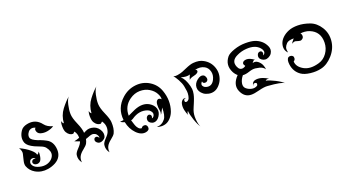

<svg xmlns="http://www.w3.org/2000/svg" viewBox="-45 -1056 3129 1699"><g transform="rotate(-20 1520.0 -206.5)"><path d="M110 -280Q90 -334 128 -390Q146 -417 188 -426Q272 -444 324 -376Q348 -344 400 -330Q375 -313 339 -306Q303 -299 270 -310Q243 -321 240 -350Q239 -356 242.5 -363Q246 -370 250 -370Q222 -385 196 -371Q181 -362 172 -343Q163 -324 167 -307Q172 -283 230 -260Q234 -258 253 -252Q279 -242 303 -229Q358 -201 363 -126Q368 -51 301 -14Q267 4 230 10Q164 21 110 -10Q67 -35 50 -80Q42 -101 51 -135.5Q60 -170 65 -193.5Q70 -217 50 -250Q108 -223 144 -191.5Q180 -160 180 -142Q192 -140 201 -163Q206 -145 199.5 -114Q193 -83 179.5 -73Q166 -63 150.5 -64Q135 -65 127 -72Q111 -86 121 -103.5Q131 -121 156 -113Q146 -127 128 -125.5Q110 -124 103 -108.5Q96 -93 101 -79Q112 -51 148 -38.5Q184 -26 215 -29.5Q246 -33 269 -50Q292 -67 300 -90Q313 -126 279 -170Q266 -187 235 -198.5Q204 -210 182 -220Q124 -247 110 -280Z M880 -530Q861 -509 850.5 -462.5Q840 -416 841 -378Q842 -340 868.5 -280Q895 -220 897 -189Q901 -127 881 -86Q872 -69 841 -45Q810 -21 798 3Q786 27 790 58Q762 23 769 -20Q772 -40 801.5 -70.5Q831 -101 836 -120Q854 -173 822 -219Q820 -222 813.5 -214.5Q807 -207 804 -206Q769 -205 746 -243Q735 -262 734.5 -298Q734 -334 743 -350Q741 -334 758 -321Q762 -393 803 -446.5Q844 -500 880 -530ZM620 -530Q601 -509 590.5 -462.5Q580 -416 581 -378Q582 -340 609 -279Q636 -218 637 -181Q661 -194 676.5 -198.5Q692 -203 713 -200Q759 -194 783.5 -156Q808 -118 794 -83Q786 -69 769 -60Q752 -51 738 -52.5Q724 -54 713.5 -64Q703 -74 702 -83.5Q701 -93 705.5 -101Q710 -109 717 -110Q736 -116 749 -93Q753 -103 745 -117.5Q737 -132 727 -137Q717 -142 709.5 -143.5Q702 -145 693 -143.5Q684 -142 678 -140Q672 -138 658 -132.5Q644 -127 634 -124Q630 -103 621 -86Q612 -69 581 -45Q550 -21 538 3Q526 27 530 58Q502 23 509 -20Q512 -40 542 -70.5Q572 -101 577 -123Q568 -126 552.5 -132Q537 -138 530 -140Q558 -146 581 -155Q583 -189 562 -219Q560 -222 553.5 -214.5Q547 -207 544 -206Q509 -205 486 -243Q475 -262 474.5 -298Q474 -334 483 -350Q481 -334 498 -321Q502 -393 543 -446.5Q584 -500 620 -530Z M1004 -168Q991 -284 1079 -362Q1135 -412 1207 -420Q1279 -428 1338 -391.5Q1397 -355 1420 -290Q1456 -189 1423 -95Q1413 -67 1393.5 -44Q1374 -21 1351.5 -11Q1329 -1 1302.5 -1.5Q1276 -2 1260 -10Q1309 -10 1340 -50Q1363 -79 1363 -155Q1361 -154 1349 -128.5Q1337 -103 1330 -100Q1339 -116 1334 -140.5Q1329 -165 1330.5 -194.5Q1332 -224 1349 -235Q1356 -240 1367 -236.5Q1378 -233 1383 -225Q1388 -246 1369.5 -280.5Q1351 -315 1312.5 -338Q1274 -361 1224.5 -360Q1175 -359 1131 -328Q1059 -278 1060 -188Q1067 -191 1092 -203Q1117 -215 1129 -220Q1211 -254 1269 -220Q1307 -197 1317.5 -162.5Q1328 -128 1305.5 -92.5Q1283 -57 1250 -56Q1236 -56 1222 -64.5Q1208 -73 1203.5 -84.5Q1199 -96 1202 -109Q1205 -122 1212 -128Q1228 -142 1242.5 -130.5Q1257 -119 1245 -96Q1256 -97 1263.5 -107.5Q1271 -118 1271 -130.5Q1271 -143 1260 -156.5Q1249 -170 1235 -175Q1161 -203 1085 -150Q1078 -145 1066 -143Q1068 -136 1069.5 -132Q1071 -128 1074.5 -115.5Q1078 -103 1080 -98.5Q1082 -94 1086 -83Q1091 -71 1102.5 -58Q1114 -45 1131 -45Q1139 -59 1153.5 -61Q1168 -63 1176.5 -56Q1185 -49 1187 -36Q1191 -6 1155 1Q1108 10 1064.5 -35Q1021 -80 1008 -146Q982 -153 970 -165Q986 -164 1004 -168Z M1756 -432Q1814 -437 1851 -415Q1906 -385 1927 -326Q1948 -267 1923 -208Q1911 -181 1889.5 -159.5Q1868 -138 1843 -131Q1818 -124 1791.5 -129.5Q1765 -135 1747 -148Q1708 -178 1709 -216.5Q1710 -255 1744.5 -282Q1779 -309 1803 -297Q1815 -291 1820.5 -276.5Q1826 -262 1824 -253Q1818 -232 1796.5 -231.5Q1775 -231 1773 -252Q1753 -231 1762.5 -214.5Q1772 -198 1791 -193Q1843 -178 1870 -233Q1889 -272 1879 -308Q1869 -344 1840 -360Q1800 -382 1750 -368Q1768 -365 1766 -350Q1765 -341 1752.5 -333.5Q1740 -326 1724 -323Q1683 -314 1676 -299Q1680 -319 1693 -346Q1660 -334 1609 -350Q1645 -318 1663 -248Q1671 -215 1668.5 -196.5Q1666 -178 1665 -171Q1664 -164 1660 -151Q1656 -138 1654 -132.5Q1652 -127 1646 -111.5Q1640 -96 1637.5 -90.5Q1635 -85 1627 -66Q1619 -47 1617 -41Q1603 -2 1607 45.5Q1611 93 1624 117Q1605 91 1587 38.5Q1569 -14 1567 -48Q1562 -45 1558.5 -35Q1555 -25 1557 -14Q1546 -35 1539 -67Q1532 -99 1538.5 -127Q1545 -155 1569 -164Q1582 -170 1589 -161Q1578 -165 1573.5 -159Q1569 -153 1568 -145Q1567 -127 1584 -129Q1592 -129 1602 -138.5Q1612 -148 1616.5 -172.5Q1621 -197 1618.5 -216Q1616 -235 1610.5 -264.5Q1605 -294 1584 -332Q1563 -370 1550 -380Q1573 -375 1589 -378.5Q1605 -382 1618 -384.5Q1631 -387 1679.5 -408.5Q1728 -430 1756 -432Z M2070 -380Q2088 -402 2141 -420.5Q2194 -439 2249 -439Q2304 -439 2336.5 -428Q2369 -417 2394 -395.5Q2419 -374 2433.5 -340.5Q2448 -307 2429 -276Q2419 -260 2400.5 -250.5Q2382 -241 2365.5 -242.5Q2349 -244 2334.5 -254.5Q2320 -265 2316.5 -277.5Q2313 -290 2317.5 -302.5Q2322 -315 2329.5 -320Q2337 -325 2346 -325Q2355 -325 2360.5 -319Q2366 -313 2366.5 -302.5Q2367 -292 2359 -284Q2367 -284 2373 -292Q2391 -315 2364 -347Q2324 -394 2240 -388Q2192 -385 2149 -364Q2080 -332 2106 -270Q2122 -230 2157 -238Q2172 -242 2180 -250Q2176 -254 2171.5 -263.5Q2167 -273 2170 -280Q2177 -299 2207.5 -300.5Q2238 -302 2280 -271Q2270 -274 2264 -268Q2258 -262 2254.5 -257Q2251 -252 2250 -251Q2277 -260 2299.5 -242.5Q2322 -225 2332 -200.5Q2342 -176 2342 -159Q2325 -184 2292 -192Q2282 -195 2256.5 -198.5Q2231 -202 2194 -189.5Q2157 -177 2132 -180Q2106 -148 2100 -114.5Q2094 -81 2117 -62.5Q2140 -44 2167.5 -39.5Q2195 -35 2216 -48Q2222 -51 2223 -59Q2227 -77 2209 -78Q2186 -80 2190 -60Q2183 -67 2193 -84.5Q2203 -102 2231.5 -104.5Q2260 -107 2291 -95.5Q2322 -84 2340 -70Q2318 -78 2305 -65Q2339 -58 2388.5 -32.5Q2438 -7 2460 15Q2434 -6 2305 -15Q2273 -18 2222 -4.5Q2171 9 2143 8Q2080 7 2051 -60.5Q2022 -128 2089 -197Q2069 -213 2056 -238Q2017 -314 2070 -380Z M2801 3Q2755 14 2700 7.5Q2645 1 2615 -20Q2560 -58 2551 -129Q2545 -177 2566 -192Q2574 -197 2587 -195.5Q2600 -194 2607 -185.5Q2614 -177 2612 -162.5Q2610 -148 2596 -140Q2597 -90 2654.5 -57Q2712 -24 2800 -50Q2848 -64 2878.5 -107.5Q2909 -151 2910 -204Q2912 -308 2821 -344Q2802 -352 2776.5 -354Q2751 -356 2736 -352Q2743 -348 2746 -337Q2753 -308 2726 -295Q2715 -290 2699.5 -295Q2684 -300 2671.5 -303Q2659 -306 2636 -292Q2641 -303 2666 -332Q2615 -332 2597.5 -313.5Q2580 -295 2575 -279Q2570 -263 2576 -232Q2540 -267 2556 -322Q2565 -351 2590 -375Q2615 -399 2651 -413.5Q2687 -428 2738.5 -427.5Q2790 -427 2847.5 -406.5Q2905 -386 2942 -327Q2979 -268 2971.5 -196.5Q2964 -125 2912.5 -67.5Q2861 -10 2801 3Z"/></g></svg>

Font: SOV_mook
Style: Book
Weight: 400
Version: Version 1.00